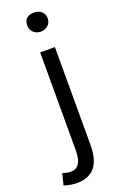

<svg xmlns="http://www.w3.org/2000/svg" viewBox="-234 -823 699 1115"><g transform="rotate(-20 115.5 -265.0)"><path d="M-44 229 -26 159Q2 169 25 169Q93 169 93 62V-543H184V62Q184 243 36 243Q-6 243 -44 229ZM94 -672Q76 -689 76 -714Q76 -773 139 -773Q166 -773 184 -757Q202 -741 202 -714Q202 -689 184 -672Q165 -655 139 -655Q112 -655 94 -672Z"/></g></svg>

Font: KaiGen Gothic CN Regular
Style: Regular
Weight: 400
Designer: Ryoko NISHIZUKA  (kana & ideographs); Paul D. Hunt (Latin, Greek & Cyrillic); Wenlong ZHANG  (bopomofo); Sandoll Communi
Foundry: Adobe Systems Incorporated
Version: Version 1.002.20150501